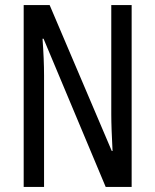

<svg xmlns="http://www.w3.org/2000/svg" viewBox="-20 -734 609 754"><path d="M497 0V-714H417V-286C417 -248 419 -200 422 -141H419L175 -714H73V0H153V-438C153 -479 151 -527 147 -582H151L395 0Z"/></svg>

Font: Noto Sans Gurmukhi UI ExtraCondensed
Style: Regular
Weight: 400
Width: 2
Designer: Jelle Bosma - Monotype Design Team
Foundry: Monotype Imaging Inc.
Version: Version 2.004